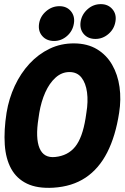

<svg xmlns="http://www.w3.org/2000/svg" viewBox="-20 -898 610 938"><path d="M562 -347Q544.6 -233.2 503.8 -153.3Q463 -73.4 397.8 -30Q332.6 13.4 240.6 19Q162.6 23.6 111.9 -0.8Q61.2 -25.2 34.6 -73.7Q8 -122.2 3.3 -191.6Q-1.4 -261 12 -347Q23.4 -416.6 52.1 -478.3Q80.8 -540 124 -586.7Q167.2 -633.4 222.5 -660Q277.8 -686.6 343 -686Q407.6 -685.4 453.9 -657.5Q500.2 -629.6 527.8 -581.7Q555.4 -533.8 563.9 -473.1Q572.4 -412.4 562 -347ZM168 -320Q152.6 -223.6 173 -174.4Q193.4 -125.2 249.4 -131Q311.6 -137.2 347.1 -181Q382.6 -224.8 398 -320L402 -347Q411.2 -401.8 405.2 -446.8Q399.2 -491.8 378.1 -518.9Q357 -546 319.2 -546Q281.8 -546 251.6 -518.9Q221.4 -491.8 201.3 -446.8Q181.2 -401.8 172 -347ZM244.3 -697.8Q207.6 -697.8 186.4 -722.1Q165.2 -746.4 171 -783.2Q176.8 -818.6 205.4 -843.2Q233.9 -867.8 270.6 -867.8Q306 -867.8 326.4 -843.2Q346.8 -818.6 341 -783.2Q335.2 -746.4 307.4 -722.1Q279.5 -697.8 244.3 -697.8ZM446.4 -707.8Q409.6 -707.8 388.9 -732.1Q368.2 -756.4 374 -793Q380.2 -828.6 408 -853.2Q435.8 -877.8 472.6 -877.8Q508 -877.8 529.1 -853.2Q550.2 -828.6 544 -793Q538.2 -756.4 510 -732.1Q481.8 -707.8 446.4 -707.8Z"/></svg>

Font: Winky Sans
Style: Italic
Weight: 400
Italic angle: -8.97852°
Designer: Simon Atzbach
Foundry: typofactur
Version: Version 1.205